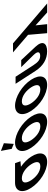

<svg xmlns="http://www.w3.org/2000/svg" viewBox="1352 -2696 1087 4346"><g transform="rotate(-90 1896.0 -523.5)"><path d="M-12.8 -363.9C-80.4 -468.4 -90.4 -572.8 32.4 -573L32.4 -573L32.8 -573H32.9C157 -573 280.8 -468.5 348.5 -363.9C416.2 -259.4 431.2 -154.8 303.7 -154.8C172.8 -154.8 55 -259.4 -12.8 -363.9ZM-67.3 -727 -67.2 -726.9C-259.8 -726.6 -317.9 -568.6 -185.3 -363.9C-52.6 -159.1 196.5 -0.1 403.9 -0.1C605.4 -0.1 653.7 -159.1 521 -363.9C463.8 -452.3 382.8 -531.9 293.5 -594L418.4 -604L374.7 -727Z M698.6 -803.2 811.9 -756.1 826.7 -980 652.9 -1047.2ZM721.6 -363.9C854.3 -159.1 1103.4 -0.1 1310.8 -0.1C1512.3 -0.1 1560.6 -159.1 1428 -363.9C1295.3 -568.8 1034.8 -726.9 840.1 -726.9C647.2 -726.9 588.9 -568.8 721.6 -363.9ZM894.2 -363.9C826.4 -468.5 816.5 -573 939.8 -573C1063.9 -573 1187.7 -468.5 1255.4 -363.9C1323.1 -259.4 1338.1 -154.8 1210.6 -154.8C1079.7 -154.8 961.9 -259.4 894.2 -363.9Z M1557.1 -363.9C1689.8 -159.1 1938.9 -0.1 2146.3 -0.1C2347.8 -0.1 2396.1 -159.1 2263.5 -363.9C2130.8 -568.8 1870.3 -726.9 1675.6 -726.9C1482.7 -726.9 1424.4 -568.8 1557.1 -363.9ZM1729.7 -363.9C1661.9 -468.5 1652 -573 1775.3 -573C1899.4 -573 2023.2 -468.5 2090.9 -363.9C2158.6 -259.4 2173.6 -154.8 2046.1 -154.8C1915.2 -154.8 1797.4 -259.4 1729.7 -363.9Z M2708.5 -587.5H2548.7L2821.9 -309.5C2929 -200.5 2884.2 -158.2 2806 -158.2C2727.8 -158.2 2670 -192.2 2594.1 -309.5L2331.4 -715H2171.6L2464.5 -262.8C2576.8 -89.4 2729.3 -1 2907.8 -1C3086.3 -1 3165.4 -98.6 3011.9 -262.8Z M3786.5 0 3494.1 -263 3521.5 0H3317.5L3280 -433L2882.8 -773H3086.8L3990.5 0Z"/></g></svg>

Font: Hussar
Style: BdOpOblSeven
Weight: 700
Foundry: Cannot Into Space Fonts
Version: Version 2.00